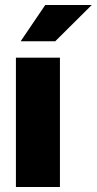

<svg xmlns="http://www.w3.org/2000/svg" viewBox="-20 -752 389 772"><path d="M44 0H221V-520H44ZM63 -586H202L349 -732H162Z"/></svg>

Font: Aspekta 850
Style: Regular
Weight: 850
Designer: Ivo Dolenc
Version: Version 2.000